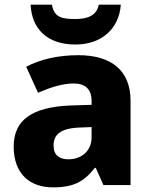

<svg xmlns="http://www.w3.org/2000/svg" viewBox="-20 -798 653 828"><path d="M501 -778H406C396 -726 350 -716 305 -716C249 -716 213 -722 204 -778H112C117 -673 184 -606 305 -606C420 -606 494 -676 501 -778ZM318 -560C230 -560 153 -542 93 -510L144 -398C197 -421 249 -438 298 -438C346 -438 375 -415 375 -362V-346L281 -343C122 -336 39 -283 39 -166C39 -46 111 10 208 10C299 10 342 -15 389 -74H393L426 0H543V-364C543 -493 461 -560 318 -560ZM324 -248 375 -250V-206C375 -147 331 -111 275 -111C237 -111 211 -128 211 -170C211 -217 240 -245 324 -248Z"/></svg>

Font: Noto Sans Arabic ExtBd
Style: Regular
Weight: 800
Designer: Monotype Design Team, Nadine Chahine, Nizar Qandah and Khaled Hosny
Foundry: Monotype Imaging Inc.
Version: Version 2.012